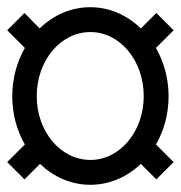

<svg xmlns="http://www.w3.org/2000/svg" viewBox="-23 -609 502 533"><path d="M228 -589C174 -589 125 -567 87 -530L45 -573L-3 -525L46 -476C24 -437 11 -391 11 -342C11 -292 24 -246 46 -208L-3 -159L45 -111L88 -154C126 -118 174 -96 228 -96C281 -96 330 -118 368 -154L411 -111L459 -159L410 -208C432 -246 445 -292 445 -342C445 -391 432 -437 410 -476L459 -525L411 -573L368 -530C330 -567 281 -589 228 -589ZM228 -520C310 -520 376 -441 376 -342C376 -244 310 -165 228 -165C145 -165 79 -244 79 -342C79 -441 145 -520 228 -520Z"/></svg>

Font: Archivo Narrow
Style: Regular
Weight: 400
Designer: Hector Gatti
Foundry: Omnibus-Type
Version: Version 1.003;PS 001.003;hotconv 1.0.70;makeotf.lib2.5.58329